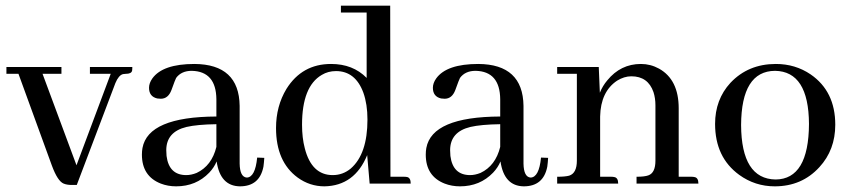

<svg xmlns="http://www.w3.org/2000/svg" viewBox="-20 -655 3037 685"><path d="M199.2 -391.6V-416H2.9V-391.6H45.9L165 -64.5Q185.5 -8.8 207 0Q218.8 4.9 236.3 4.9H253.9L391.6 -358.4Q403.3 -386.7 418.9 -390.6Q423.8 -391.6 428.7 -391.6Q448.2 -391.6 451.2 -402.3Q452.1 -407.2 452.1 -416H300.8V-391.6H375L252.9 -65.4L131.8 -391.6Z M835.9 9.8Q906.2 9.8 919.9 -60.5Q921.9 -75.2 922.9 -91.8L897.5 -92.8Q890.6 -22.5 860.4 -21.5Q835.9 -23.4 835 -71.3V-277.3Q833 -425.8 673.8 -426.8Q560.5 -426.8 523.4 -375Q511.7 -358.4 511.7 -341.8Q511.7 -310.5 541 -303.7Q547.9 -302.7 553.7 -302.7Q580.1 -302.7 591.8 -334Q605.5 -372.1 608.4 -377Q627 -402.3 664.1 -402.3Q751 -400.4 752 -300.8V-239.3Q508.8 -238.3 488.3 -127Q486.3 -116.2 486.3 -103.5Q486.3 -26.4 553.7 0Q579.1 9.8 608.4 9.8Q679.7 9.8 726.6 -39.1Q744.1 -57.6 752.9 -79.1Q765.6 8.8 835.9 9.8ZM644.5 -30.3Q583 -30.3 574.2 -98.6Q573.2 -108.4 573.2 -119.1Q573.2 -184.6 645.5 -202.1Q683.6 -210.9 752 -211.9V-130.9Q735.4 -63.5 681.6 -38.1Q662.1 -30.3 644.5 -30.3Z M1298.8 0H1445.3Q1445.3 -20.5 1432.6 -23.4Q1427.7 -24.4 1421.9 -24.4H1373L1372.1 -634.8H1196.3V-610.4H1288.1V-377Q1239.3 -426.8 1161.1 -426.8Q1057.6 -426.8 1002 -337.9Q964.8 -276.4 964.8 -198.2Q964.8 -78.1 1042 -21.5Q1085 9.8 1137.7 9.8Q1245.1 7.8 1290 -101.6ZM1057.6 -210Q1057.6 -346.7 1127.9 -387.7Q1150.4 -401.4 1178.7 -401.4Q1248 -401.4 1276.4 -324.2Q1291 -283.2 1291 -228.5Q1291 -105.5 1231.4 -53.7Q1203.1 -30.3 1167 -30.3Q1091.8 -30.3 1067.4 -126Q1057.6 -163.1 1057.6 -210Z M1848.6 9.8Q1918.9 9.8 1932.6 -60.5Q1934.6 -75.2 1935.5 -91.8L1910.2 -92.8Q1903.3 -22.5 1873 -21.5Q1848.6 -23.4 1847.7 -71.3V-277.3Q1845.7 -425.8 1686.5 -426.8Q1573.2 -426.8 1536.1 -375Q1524.4 -358.4 1524.4 -341.8Q1524.4 -310.5 1553.7 -303.7Q1560.5 -302.7 1566.4 -302.7Q1592.8 -302.7 1604.5 -334Q1618.2 -372.1 1621.1 -377Q1639.6 -402.3 1676.8 -402.3Q1763.7 -400.4 1764.6 -300.8V-239.3Q1521.5 -238.3 1501 -127Q1499 -116.2 1499 -103.5Q1499 -26.4 1566.4 0Q1591.8 9.8 1621.1 9.8Q1692.4 9.8 1739.3 -39.1Q1756.8 -57.6 1765.6 -79.1Q1778.3 8.8 1848.6 9.8ZM1657.2 -30.3Q1595.7 -30.3 1586.9 -98.6Q1585.9 -108.4 1585.9 -119.1Q1585.9 -184.6 1658.2 -202.1Q1696.3 -210.9 1764.6 -211.9V-130.9Q1748 -63.5 1694.3 -38.1Q1674.8 -30.3 1657.2 -30.3Z M2161.1 -24.4H2121.1V-239.3Q2123 -328.1 2181.6 -367.2Q2207 -382.8 2232.4 -382.8Q2292 -382.8 2311.5 -326.2Q2318.4 -304.7 2318.4 -279.3V-82Q2318.4 -38.1 2293 -29.3Q2279.3 -24.4 2251 -24.4V0H2471.7Q2471.7 -21.5 2457 -23.4Q2453.1 -24.4 2447.3 -24.4H2401.4V-268.6Q2401.4 -371.1 2331.1 -410.2Q2300.8 -426.8 2266.6 -426.8Q2194.3 -426.8 2146.5 -368.2Q2129.9 -348.6 2120.1 -324.2L2116.2 -416H1967.8V-391.6H2038.1V-82Q2038.1 -37.1 2010.7 -28.3Q1996.1 -24.4 1967.8 -24.4V0H2185.5Q2185.5 -21.5 2170.9 -23.4Q2167 -24.4 2161.1 -24.4Z M2624 -209Q2625 -401.4 2745.1 -402.3Q2865.2 -400.4 2866.2 -212.9Q2865.2 -15.6 2747.1 -14.6Q2625 -16.6 2624 -209ZM2748 -426.8Q2649.4 -426.8 2585.9 -359.4Q2531.2 -299.8 2531.2 -212.9Q2531.2 -93.8 2617.2 -31.2Q2673.8 9.8 2744.1 9.8Q2840.8 9.8 2903.3 -58.6Q2960 -120.1 2960 -210Q2960 -329.1 2872.1 -389.6Q2817.4 -426.8 2748 -426.8Z"/></svg>

Font: Abhaya Libre Medium
Style: Regular
Weight: 500
Designer: Pushpananda Ekanayake, Sol Matas, Pathum Egodawatta
Foundry: Mooniak
Version: Version 1.050 ; ttfautohint (v1.6)